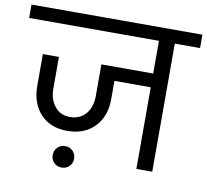

<svg xmlns="http://www.w3.org/2000/svg" viewBox="-113 -835 1066 989"><g transform="rotate(10 420.0 -340.0)"><path d="M867 -740C867 -740 -27 -740 -27 -740C-27 -740 -27 -670 -27 -670C-27 -670 652 -670 652 -670C652 -670 652 -499 652 -499C652 -499 381 -499 381 -499C381 -499 381 -334 381 -334C381 -334 381 -334 381 -334C381 -295 371 -264 351 -240C330 -216 303 -204 268 -204C268 -204 268 -204 268 -204C235 -204 208 -216 189 -240C169 -264 159 -295 159 -334C159 -334 159 -499 159 -499C159 -499 75 -499 75 -499C75 -499 75 -332 75 -332C75 -332 75 -332 75 -332C75 -272 92 -224 126 -187C160 -150 207 -131 267 -131C267 -131 267 -131 267 -131C327 -131 375 -150 410 -187C445 -224 462 -272 462 -332C462 -332 462 -427 462 -427C462 -427 652 -427 652 -427C652 -427 652 0 652 0C652 0 735 0 735 0C735 0 735 -670 735 -670C735 -670 867 -670 867 -670C867 -670 867 -740 867 -740ZM327 5C327 5 327 5 327 5C327 -11 322 -25 311 -36C300 -47 287 -52 271 -52C271 -52 271 -52 271 -52C255 -52 242 -47 231 -36C220 -25 215 -11 215 5C215 5 215 5 215 5C215 20 220 33 231 44C242 55 255 60 271 60C271 60 271 60 271 60C287 60 300 55 311 44C322 33 327 20 327 5Z"/></g></svg>

Font: Girnar Poppins
Style: Regular
Weight: 500
Designer: Ninad Kale (Devanagari), Jonny Pinhorn (Latin)
Foundry: Indian Type Foundry
Version: ""